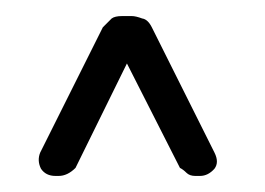

<svg xmlns="http://www.w3.org/2000/svg" viewBox="-20 -441 330 239"><path d="M223 -222Q216 -222 212 -226Q208 -230 204 -232L138 -362L74 -232Q64 -222 53 -222H49Q37 -222 31 -231Q26 -241 30 -251L108 -407Q109 -408 111.5 -410.5Q114 -413 119 -418Q123 -421 132 -421H144Q149 -421 157 -418Q164 -417 169 -407L247 -251Q253 -239 247 -231Q239 -222 229 -222Z"/></svg>

Font: Chathura
Style: ExtraBold
Weight: 800
Designer: Appaji Ambarisha Darbha
Foundry: Aditya Fonts
Version: Version 1.001 2016